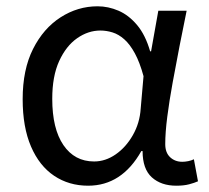

<svg xmlns="http://www.w3.org/2000/svg" viewBox="-20 -577 665 610"><path d="M260 13Q199 13 152 -18.5Q105 -50 78.5 -111.5Q52 -173 52 -262Q52 -356 85 -421.5Q118 -487 172.5 -522Q227 -557 290 -557Q324 -557 356.5 -543Q389 -529 415.5 -497.5Q442 -466 457 -414H460L483 -543H573Q562 -490 550.5 -431Q539 -372 528.5 -314.5Q518 -257 511.5 -206.5Q505 -156 505 -119Q505 -92 520.5 -77.5Q536 -63 559 -63Q568 -63 578 -65Q588 -67 596 -71L609 -1Q598 4 581 8.5Q564 13 540 13Q492 13 462.5 -13.5Q433 -40 433 -97H429Q367 13 260 13ZM279 -64Q315 -64 347.5 -86.5Q380 -109 402 -147.5Q424 -186 427 -232L436 -335Q424 -379 408.5 -407.5Q393 -436 375 -452Q357 -468 337.5 -474Q318 -480 299 -480Q260 -480 225 -455.5Q190 -431 168 -383Q146 -335 146 -263Q146 -168 181.5 -116Q217 -64 279 -64Z"/></svg>

Font: hexbangla15
Style: Regular
Weight: 400
Designer: Jelle Bosma - Monotype Design Team
Foundry: Monotype Imaging Inc.
Version: Version 2.006